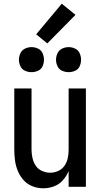

<svg xmlns="http://www.w3.org/2000/svg" viewBox="-20 -1007 540 1035"><path d="M150 -618Q168 -618 185 -625.5Q202 -633 209.5 -650Q217 -667 217 -685Q217 -703 209.5 -720Q202 -737 185 -745Q168 -753 150 -753Q132 -753 115 -745Q98 -737 90 -720Q82 -703 82 -685Q82 -667 90 -650Q98 -633 115 -625.5Q132 -618 150 -618ZM350 -618Q368 -618 385 -625.5Q402 -633 409.5 -650Q417 -667 417 -685Q417 -703 409.5 -720Q402 -737 385 -745Q368 -753 350 -753Q332 -753 315 -745Q298 -737 290 -720Q282 -703 282 -685Q282 -667 290 -650Q298 -633 315 -625.5Q332 -618 350 -618ZM235 -773 387 -927 313 -987 175 -822ZM213 8Q243 8 271 -2.5Q299 -13 319 -35.5Q339 -58 350 -85V0H443V-530H350V-200Q350 -178 345.5 -155.5Q341 -133 328 -114Q315 -95 294 -85.5Q273 -76 250 -76Q228 -76 206.5 -85.5Q185 -95 172.5 -114Q160 -133 155 -155.5Q150 -178 150 -200V-530H57V-200Q57 -171 61 -141.5Q65 -112 76.5 -84.5Q88 -57 108 -35Q128 -13 156 -2.5Q184 8 213 8Z"/></svg>

Font: Iosevka SS08 Medium
Style: Regular
Weight: 500
Monospace: yes
Designer: Belleve Invis
Foundry: Belleve Invis
Version: Version 3.4.3; ttfautohint (v1.8.3)